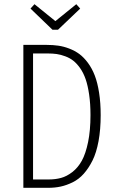

<svg xmlns="http://www.w3.org/2000/svg" viewBox="-20 -899 558 919"><path d="M345.2 -878.9 363.8 -857.9 257.8 -756.8H231L126 -857.9L145 -878.9L245.1 -797.9ZM204.1 -684.1Q233.4 -684.1 259 -680.4Q284.7 -676.8 311.5 -666.5Q338.4 -656.2 359.9 -640.4Q381.3 -624.5 400.9 -598.1Q420.4 -571.8 433.6 -537.6Q446.8 -503.4 454.3 -455.1Q461.9 -406.7 461.9 -348.1Q461.9 -279.3 451.7 -223.6Q441.4 -168 422.9 -130.9Q404.3 -93.8 380.9 -67.4Q357.4 -41 328.1 -26.6Q298.8 -12.2 270.8 -6.1Q242.7 0 210.9 0H91.8V-684.1ZM209 -643.1H138.2V-40H212.9Q245.1 -40 272.2 -47.4Q299.3 -54.7 326.2 -75.4Q353 -96.2 371.6 -129.6Q390.1 -163.1 401.6 -218.8Q413.1 -274.4 413.1 -348.1Q413.1 -402.3 406.7 -446Q400.4 -489.7 389.9 -520Q379.4 -550.3 363.5 -572.8Q347.7 -595.2 330.8 -608.4Q314 -621.6 292.2 -629.6Q270.5 -637.7 251.2 -640.4Q231.9 -643.1 209 -643.1Z"/></svg>

Font: Fira Sans Compressed ExtraLight
Style: Regular
Weight: 250
Width: 1
Designer: Carrois Corporate & Edenspiekermann AG
Foundry: Carrois Corporate GbR & Edenspiekermann AG
Version: Version 4.203;PS 004.203;hotconv 1.0.88;makeotf.lib2.5.64775